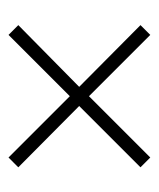

<svg xmlns="http://www.w3.org/2000/svg" viewBox="19 -546 373 451"><g transform="rotate(-90 205.5 -320.5)"><path d="M205 -298 61 -154 38 -177 182 -321 38 -464 61 -487 205 -343 349 -487 372 -464 227 -321 372 -177 349 -154Z"/></g></svg>

Font: Noto Sans Devanagari ExtraCondensed ExtraLight
Style: Regular
Weight: 200
Width: 2
Designer: Jelle Bosma - Monotype Design Team
Foundry: Monotype Imaging Inc.
Version: Version 2.004; ttfautohint (v1.8.4.7-5d5b)